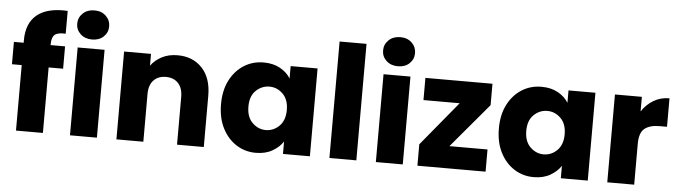

<svg xmlns="http://www.w3.org/2000/svg" viewBox="-49 -1004 4299 1215"><g transform="rotate(5 2100.5 -396.5)"><path d="M17 -558H79V-574Q79 -683 145 -736.5Q211 -790 339 -783V-638Q290 -641 270 -624.5Q250 -608 250 -563V-558H342V-416H250V0H79V-416H17Z M508 -616Q463 -616 434.5 -642.5Q406 -669 406 -708Q406 -747 434.5 -774Q463 -801 508 -801Q553 -801 581 -774Q609 -747 609 -708Q609 -669 581 -642.5Q553 -616 508 -616ZM422 -558H593V0H422Z M1102 -303Q1102 -360 1073 -390.5Q1044 -421 995 -421Q946 -421 917 -390.5Q888 -360 888 -303V0H717V-558H888V-483Q914 -519 957 -541.5Q1000 -564 1057 -564Q1154 -564 1213 -501Q1272 -438 1272 -326V0H1102Z M1357 -280Q1357 -368 1390 -432Q1423 -496 1478.5 -531Q1534 -566 1603 -566Q1665 -566 1709 -541Q1753 -516 1775 -479V-558H1946V0H1775V-79Q1752 -43 1708 -17.5Q1664 8 1602 8Q1534 8 1478.5 -27.5Q1423 -63 1390 -127.5Q1357 -192 1357 -280ZM1775 -279Q1775 -345 1738.5 -381Q1702 -417 1653 -417Q1605 -417 1568 -382Q1531 -347 1531 -280Q1531 -213 1568 -177Q1605 -141 1653 -141Q1702 -141 1738.5 -177Q1775 -213 1775 -279Z M2070 -740H2241V0H2070Z M2451 -616Q2406 -616 2377.5 -642.5Q2349 -669 2349 -708Q2349 -747 2377.5 -774Q2406 -801 2451 -801Q2496 -801 2524 -774Q2552 -747 2552 -708Q2552 -669 2524 -642.5Q2496 -616 2451 -616ZM2365 -558H2536V0H2365Z M3057 -422 2820 -141H3062V0H2629V-136L2861 -417H2631V-558H3057Z M3122 -280Q3122 -368 3155 -432Q3188 -496 3243.5 -531Q3299 -566 3368 -566Q3430 -566 3474 -541Q3518 -516 3540 -479V-558H3711V0H3540V-79Q3517 -43 3473 -17.5Q3429 8 3367 8Q3299 8 3243.5 -27.5Q3188 -63 3155 -127.5Q3122 -192 3122 -280ZM3540 -279Q3540 -345 3503.5 -381Q3467 -417 3418 -417Q3370 -417 3333 -382Q3296 -347 3296 -280Q3296 -213 3333 -177Q3370 -141 3418 -141Q3467 -141 3503.5 -177Q3540 -213 3540 -279Z M3835 -558H4006V-465Q4035 -510 4080 -537Q4125 -564 4181 -564V-383H4134Q4073 -383 4039.5 -357Q4006 -331 4006 -259V0H3835Z"/></g></svg>

Font: Poppins
Style: Bold
Weight: 700
Designer: Ninad Kale (Devanagari), Jonny Pinhorn (Latin)
Version: Version 5.002